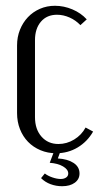

<svg xmlns="http://www.w3.org/2000/svg" viewBox="-20 -522 342 664"><path d="M39 -365Q39 -394 49 -419Q59 -444 76.5 -462.5Q94 -481 118 -491.5Q142 -502 170 -502Q201 -502 230.5 -489.5Q260 -477 280 -455L258 -435Q242 -452 220.5 -461.5Q199 -471 177 -471Q142 -471 121.5 -447Q101 -423 101 -383V-117Q101 -75 123.5 -49.5Q146 -24 182 -24Q211 -24 236.5 -39.5Q262 -55 276 -81L302 -67Q282 -32 248.5 -12Q215 8 174 8Q145 8 120 -2.5Q95 -13 77 -31.5Q59 -50 49 -75.5Q39 -101 39 -131ZM135 78Q145 86 161 91.5Q177 97 190 97Q201 97 208.5 92Q216 87 216 78Q216 64 198 53.5Q180 43 152 41L169 -4H191L180 26Q214 28 234.5 41.5Q255 55 255 78Q255 98 238.5 110Q222 122 195 122Q174 122 155 115Q136 108 122 94Z"/></svg>

Font: Moniqa Paragraph
Style: Regular
Weight: 400
Designer: Rajesh Rajput
Foundry: Rajesh Rajput
Version: Version 1.000